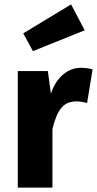

<svg xmlns="http://www.w3.org/2000/svg" viewBox="-20 -855 442 875"><path d="M402 -539 377 -386Q347 -393 329 -393Q283 -393 258.5 -362Q234 -331 219 -267V0H61V-531H198L212 -428Q230 -483 266.5 -514.5Q303 -546 349 -546Q377 -546 402 -539ZM366 -717 130 -622 86 -703 304 -835Z"/></svg>

Font: FiraGOUPP
Style: Bold
Weight: 700
Designer: bBox Type
Foundry: bBox Type GmbH
Version: Version 1.001